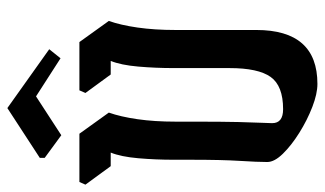

<svg xmlns="http://www.w3.org/2000/svg" viewBox="-196 -674 862 509"><g transform="rotate(-90 234.5 -419.0)"><path d="M267 -8Q241 -8 206 -21.5Q171 -35 137.5 -56Q104 -77 82 -99.5Q60 -122 60 -141Q60 -167 63 -214Q66 -261 66 -343V-389Q66 -437 70 -483Q74 -529 85 -556H49L0 -623L7 -639H135L191 -561Q180 -530 173.5 -485Q167 -440 167 -384V-336Q167 -260 166 -218Q165 -176 164 -156Q163 -136 163 -128Q163 -99 200 -99Q262 -99 285.5 -132Q309 -165 309 -241V-389Q309 -437 313 -483Q317 -529 328 -556H292L243 -623L250 -639H378L434 -561Q423 -530 416.5 -485Q410 -440 410 -384V-170Q410 -8 267 -8ZM71 -744 203 -830 359 -719 335 -689 234 -754 131 -687 71 -731Z"/></g></svg>

Font: Jaini
Style: Regular
Weight: 400
Designer: Maithili Shingre, Girish Dalvi (Devanagari), Taresh Vohra (Latin)
Foundry: Ek Type
Version: Version 2.000; ttfautohint (v1.8.4.7-5d5b)